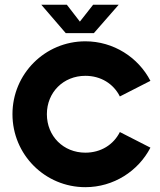

<svg xmlns="http://www.w3.org/2000/svg" viewBox="-20 -776 669 804"><path d="M255.4 -637.2H373L477.1 -756.3H370.1L314.5 -685.5L259.8 -756.3H152.8ZM337.4 7.8C455.6 7.8 559.1 -59.6 609.9 -157.7L481.9 -223.1C455.6 -170.4 402.8 -136.7 337.4 -136.7C245.6 -136.7 176.3 -205.6 176.3 -297.9C176.3 -389.6 245.6 -458.5 337.4 -458.5C402.8 -458.5 455.6 -424.8 481.9 -372.1L609.9 -437.5C559.1 -535.6 455.6 -603 337.4 -603C168.5 -603 32.2 -466.8 32.2 -297.9C32.2 -128.4 168.5 7.8 337.4 7.8Z"/></svg>

Font: Now Black
Style: Regular
Weight: 400
Designer: Alfredo Marco Pradil
Foundry: Alfredo Marco Pradil
Version: Version 1.200;hotconv 1.0.109;makeotfexe 2.5.65596